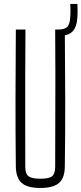

<svg xmlns="http://www.w3.org/2000/svg" viewBox="-20 -950 414 976"><path d="M185 5.5Q119 5.5 90.2 -20Q61.5 -45.5 60.5 -103Q58.5 -280 58.8 -451.8Q59 -623.5 60.5 -800H109.5Q108.5 -682 108.2 -566.2Q108 -450.5 108.2 -335Q108.5 -219.5 108.5 -101.5Q108.5 -67 124.8 -54.2Q141 -41.5 185 -41.5Q229 -41.5 244.8 -54.2Q260.5 -67 260.5 -101.5Q260.5 -219.5 261 -335Q261.5 -450.5 261.5 -566.2Q261.5 -682 260.5 -800H309.5Q311 -623.5 311.5 -451.8Q312 -280 309.5 -103Q309 -45.5 280 -20Q251 5.5 185 5.5ZM279.5 -767.5Q275 -767.5 271 -768Q267 -768.5 262.5 -769.5L261.5 -800Q266 -800 270.5 -800Q275 -800 279.5 -800Q310 -800.5 322.5 -814.2Q335 -828 337 -862Q338 -875 338.2 -886.8Q338.5 -898.5 338 -909.2Q337.5 -920 337 -930H373.5Q374 -919 374.2 -908Q374.5 -897 374.2 -885.8Q374 -874.5 373.5 -863Q370.5 -812.5 348.5 -790Q326.5 -767.5 279.5 -767.5Z"/></svg>

Font: Big Shoulders Text ExtraLight
Style: Regular
Weight: 250
Version: Version 2.002